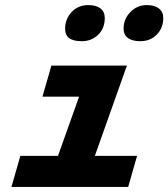

<svg xmlns="http://www.w3.org/2000/svg" viewBox="-20 -735 662 755"><path d="M25 0 60 -122H208L291 -355H147L182 -477H479L353 -122H519L484 0ZM392 -664Q392 -624 366 -598.5Q340 -573 302 -573Q268 -573 252 -585Q236 -597 236 -622Q236 -660 261.5 -687.5Q287 -715 327 -715Q358 -715 375 -702Q392 -689 392 -664ZM622 -664Q622 -625 596.5 -599Q571 -573 532 -573Q500 -573 483 -585.5Q466 -598 466 -622Q466 -660 492.5 -687.5Q519 -715 557 -715Q588 -715 605 -701.5Q622 -688 622 -664Z"/></svg>

Font: Intel One Mono
Style: Bold Italic
Weight: 700
Italic angle: -16°
Monospace: yes
Designer: Fred Shallcrass
Foundry: Frere-Jones Type LLC
Version: Version 1.400;hotconv 1.1.0;makeotfexe 2.6.0;FJTRelease1.4